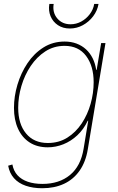

<svg xmlns="http://www.w3.org/2000/svg" viewBox="-20 -765 615 999"><path d="M199.7 214.4Q151.4 214.4 113.8 201.4Q76.2 188.5 52.7 162.1Q29.3 135.7 22.5 97.2L44.4 90.8Q50.8 125 71.3 147.2Q91.8 169.4 124.8 180.7Q157.7 191.9 200.7 191.9Q288.1 191.9 344.2 145.5Q400.4 99.1 415 8.8L439 -136.7H436.5Q415.5 -92.3 382.6 -61.3Q349.6 -30.3 309.8 -14.4Q270 1.5 228.5 1.5Q173.3 1.5 134 -23.9Q94.7 -49.3 73.7 -95.5Q52.7 -141.6 52.7 -203.6Q52.7 -263.7 70.8 -324.5Q88.9 -385.3 123 -436.3Q157.2 -487.3 206.1 -518.1Q254.9 -548.8 316.4 -548.8Q350.1 -548.8 378.2 -538.3Q406.2 -527.8 427.5 -508.3Q448.7 -488.8 462.2 -461.7Q475.6 -434.6 480.5 -401.4H482.9L506.3 -541H528.8L437 10.7Q426.3 77.1 394.3 122.8Q362.3 168.5 313 191.4Q263.7 214.4 199.7 214.4ZM229 -21Q286.1 -21 330.3 -48.8Q374.5 -76.7 405 -122.6Q435.5 -168.5 451.4 -224.4Q467.3 -280.3 467.3 -337.4Q467.3 -421.4 428 -473.9Q388.7 -526.4 315.9 -526.4Q260.3 -526.4 215.8 -497.6Q171.4 -468.8 139.6 -421.4Q107.9 -374 91.3 -317.1Q74.7 -260.3 74.7 -204.1Q74.7 -120.1 115.5 -70.6Q156.2 -21 229 -21ZM343.3 -616.7Q307.6 -616.7 281.5 -634Q255.4 -651.4 243.2 -680.4Q231 -709.5 236.8 -744.6H259.3Q252 -700.2 277.8 -669.4Q303.7 -638.7 347.2 -638.7Q376.5 -638.7 402.6 -652.8Q428.7 -667 447 -691.2Q465.3 -715.3 470.2 -744.6H492.7Q486.8 -709.5 464.8 -680.4Q442.9 -651.4 411.1 -634Q379.4 -616.7 343.3 -616.7Z"/></svg>

Font: Inter 17pt Thin
Style: Italic
Weight: 250
Italic angle: -9.3988°
Version: Version 4.001;git-66647c0bb